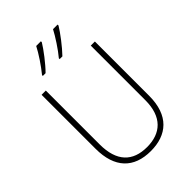

<svg xmlns="http://www.w3.org/2000/svg" viewBox="-275 -1064 1187 1187"><g transform="rotate(-45 319.0 -470.5)"><path d="M463 -943V-951H423C402 -910 355 -838 321 -798V-791H345C385 -832 439 -903 463 -943ZM317 -943V-951H276C255 -909 209 -840 174 -798V-791H198C239 -832 293 -903 317 -943ZM552 -240V-714H516V-237C516 -91 439 -24 319 -24C194 -24 123 -94 123 -243V-714H86V-242C86 -75 170 10 318 10C458 10 552 -67 552 -240Z"/></g></svg>

Font: Noto Sans Bengali SemiCondensed ExtraLight
Style: Regular
Weight: 200
Width: 4
Designer: Joana Ranito - Universal Thirst; Jelle Bosma - Monotype Design Team
Foundry: Universal Thirst ehf.
Version: Version 3.000